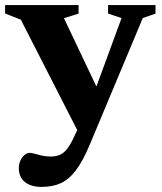

<svg xmlns="http://www.w3.org/2000/svg" viewBox="-22 -481 637 755"><path d="M380.5 -91.5 295 56.5 60 -403.5 -2 -428V-461H287V-427.5L229.5 -409.5ZM142 254Q99.5 254 75.8 234.8Q52 215.5 52 180.5Q52 163 58.8 149.2Q65.5 135.5 75.2 127.8Q85 120 93 120Q102.5 120 114.5 123.5Q126.5 127 142.2 130.8Q158 134.5 177 134.5Q197.5 134.5 212.5 128.2Q227.5 122 240 106.8Q252.5 91.5 265.5 65L311 -31.5L336 -83.5L456 -410L403 -427.5V-461H589.5V-427.5L539.5 -410L331.5 86.5Q304.5 151.5 277 188Q249.5 224.5 217.2 239.2Q185 254 142 254Z"/></svg>

Font: Newsreader
Style: Bold
Weight: 700
Designer: Hugues Gentile
Foundry: Production Type
Version: Version 1.003